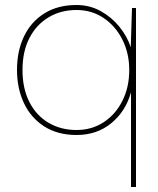

<svg xmlns="http://www.w3.org/2000/svg" viewBox="-20 -528 634 768"><path d="M504 220V-159Q483 -83 425.5 -35.5Q368 12 286 12Q211 12 157.5 -22Q104 -56 76 -115Q48 -174 48 -249Q48 -324 76 -382.5Q104 -441 157.5 -474.5Q211 -508 286 -508Q339 -508 383 -483.5Q427 -459 458 -420.5Q489 -382 503 -339L508 -496H524V220ZM286 -8Q347 -8 394.5 -39Q442 -70 469.5 -124.5Q497 -179 497 -248Q497 -315 469.5 -369.5Q442 -424 394.5 -456Q347 -488 286 -488Q223 -488 174 -458.5Q125 -429 97.5 -375.5Q70 -322 70 -248Q70 -174 97.5 -120Q125 -66 174 -37Q223 -8 286 -8Z"/></svg>

Font: DM Sans 24pt Thin
Style: Regular
Weight: 250
Designer: Colophon Foundry, Jonny Pinhorn
Foundry: Colophon Foundry
Version: Version 4.004;gftools[0.9.30]